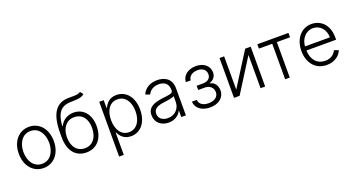

<svg xmlns="http://www.w3.org/2000/svg" viewBox="-55 -1508 4560 2471"><g transform="rotate(-20 2225.5 -272.5)"><path d="M295.5 11.4C436.8 11.4 535.5 -104 535.5 -270.2C535.5 -437.5 436.8 -552.9 295.5 -552.9C154.1 -552.9 55.4 -437.5 55.4 -270.2C55.4 -104 154.1 11.4 295.5 11.4ZM295.5 -46.5C182.2 -46.5 119 -148.1 119 -270.2C119 -392.4 182.2 -495.4 295.5 -495.4C408.7 -495.4 471.9 -392.4 471.9 -270.2C471.9 -148.1 408.7 -46.5 295.5 -46.5Z M1067.1 -750C1040.5 -728 1001.1 -728 948.9 -728C931.5 -728 912.6 -728 892.4 -727.3C725.1 -721.6 646.3 -594.1 646.3 -339.8V-282.7C646.3 -90.6 740.1 11.4 883.2 11.4C1024.9 11.4 1119 -95.9 1119 -263.8C1119 -433.6 1022.4 -528.4 897 -528.4C817.1 -528.4 746.1 -488.6 709.9 -414.4H702.8C713.1 -574.6 768.5 -661.9 895.2 -668C909.4 -668.7 923.3 -669 936.8 -669.4C1006 -671.5 1062.5 -673.3 1100.1 -709.9ZM883.2 -46.5C775.6 -46.5 709.9 -128.2 709.9 -260.3C710.9 -381.7 776.6 -470.5 884.6 -470.5C987.6 -470.5 1055.8 -394.2 1055.8 -263.8C1055.8 -132.1 989 -46.5 883.2 -46.5Z M1256.7 204.5H1320.3V-101.2H1326C1347.7 -51.1 1394.5 11.4 1493.6 11.4C1627.1 11.4 1718 -102.3 1718 -271.3C1718 -439.6 1627.5 -552.9 1492.5 -552.9C1392.4 -552.9 1348 -490.4 1326 -441.4H1318.2V-545.5H1256.7ZM1319.2 -272.4C1319.2 -403.1 1379.3 -495.4 1485.8 -495.4C1595.5 -495.4 1654.5 -398.1 1654.5 -272.4C1654.5 -145.2 1594.5 -46.5 1485.8 -46.5C1380.3 -46.5 1319.2 -140.6 1319.2 -272.4Z M2009.2 12.4C2100.1 12.4 2155.5 -38 2178.3 -86.3H2182.2V0H2245.4V-370.4C2245.4 -516.7 2135.3 -552.9 2051.8 -552.9C1968.4 -552.9 1882.5 -519.9 1845.5 -430.8L1905.5 -409.1C1925.4 -456 1974.8 -496.1 2053.6 -496.1C2136.4 -496.1 2182.2 -450.6 2182.2 -376.1V-363.3C2182.2 -322.1 2131 -321.4 2039.4 -310C1916.2 -294.7 1829.9 -260.3 1829.9 -152.3C1829.9 -47.2 1910.2 12.4 2009.2 12.4ZM2017.8 -45.5C1946.4 -45.5 1893.1 -83.5 1893.1 -149.5C1893.1 -215.6 1947.1 -243.3 2039.4 -254.6C2084.2 -259.9 2163.7 -269.9 2182.2 -288V-209.2C2182.2 -119.7 2118.6 -45.5 2017.8 -45.5Z M2378.2 -139.2C2381.4 -49.4 2462.4 11.4 2575.6 11.4C2693.2 11.4 2774.5 -53.6 2774.5 -150.2C2774.5 -219.1 2733.3 -274.5 2675.4 -280.9V-286.2C2726.2 -301.8 2763.1 -340.9 2763.1 -400.9C2763.1 -487.6 2691.8 -552.6 2581.3 -552.6C2473 -552.6 2394.2 -490.8 2391 -402H2457.4C2460.2 -457 2512.4 -495.7 2584.2 -495.7C2654.8 -495.7 2698.9 -457.4 2698.9 -399.1C2698.9 -348 2664.8 -314.3 2599.8 -310.7H2505.7V-252.8H2600.9C2663.7 -251.8 2710.2 -211.3 2710.2 -150.2C2710.2 -82.4 2652.7 -46.5 2574.6 -46.5C2498.9 -46.5 2449.2 -81 2445.3 -139.2Z M2967.7 -89.8V-545.5H2904.5V0H2981.2L3268.1 -455.6V0H3331.3V-545.5H3255.7Z M3422.2 -485.8H3604.8V0H3668V-485.8H3848.4V-545.5H3422.2Z M4174 11.4C4283.4 11.4 4356.9 -47.9 4381.7 -116.5L4321.7 -136C4300.8 -87 4251.4 -46.5 4174 -46.5C4062.5 -46.5 3991.8 -127.8 3989 -253.9H4395.2V-285.2C4395.2 -467.3 4282.7 -552.9 4164.4 -552.9C4023.1 -552.9 3925.4 -434.7 3925.4 -269.5C3925.4 -104 4021.3 11.4 4174 11.4ZM3989.3 -309.7C3996.1 -411.2 4064.6 -495.4 4164.4 -495.4C4262.1 -495.4 4330.6 -414.8 4330.6 -309.7Z"/></g></svg>

Font: Karasuma Gothic
Style: Light
Weight: 300
Designer: Rasmus Andersson / Ryoko Nishizuka
Foundry: rsms
Version: Version 1.00